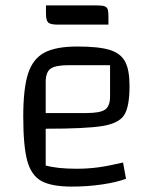

<svg xmlns="http://www.w3.org/2000/svg" viewBox="-20 -681 575 710"><path d="M435 -80 446 -20Q412 -7 358 1Q304 9 246 9Q170 9 132.5 -12Q95 -33 80.5 -87.5Q66 -142 66 -250Q66 -353 83.5 -408Q101 -463 143.5 -486Q186 -509 266 -509Q345 -509 385.5 -496.5Q426 -484 442.5 -453.5Q459 -423 459 -363Q459 -287 439.5 -256Q420 -225 359 -215Q298 -205 149 -205V-69Q192 -57 263 -57Q304 -57 342 -62Q380 -67 435 -80ZM149 -378V-263H300Q351 -263 369 -276Q387 -289 387 -324V-440H235Q185 -440 167 -427Q149 -414 149 -378ZM150 -632V-661H339Q359 -661 367.5 -657.5Q376 -654 378.5 -646Q381 -638 381 -620V-590H193Q165 -590 157.5 -598.5Q150 -607 150 -632Z"/></svg>

Font: Changa Light
Style: Regular
Weight: 300
Designer: Eduardo Rodriguez Tunni
Foundry: Eduardo Rodriguez Tunni
Version: Version 2.002; ttfautohint (v1.5) -l 8 -r 50 -G 110 -x 14 -H